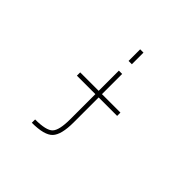

<svg xmlns="http://www.w3.org/2000/svg" viewBox="-225 -992 1450 1450"><g transform="rotate(45 500.0 -266.5)"><path d="M486.3 -627.9V-752H521.5V-627.9ZM289.1 -273.4V-308.6H486.3V-524.4H521.5V-308.6H718.8V-273.4H521.5V-5.9Q521.5 125 477.1 171.9Q432.6 218.8 299.8 218.8V183.6Q418 183.6 452.1 147.9Q486.3 112.3 486.3 -5.9V-273.4Z"/></g></svg>

Font: GenEi Gothic M ExtraLight
Style: Regular
Weight: 200
Designer: o_tamon (Modified); [Source Han Sans]
Ryoko NISHIZUKA  (kana & ideographs); Paul D. Hunt (Latin, Greek & Cyrillic); Wenl
Version: Version 1.1a;Original Version 1.004